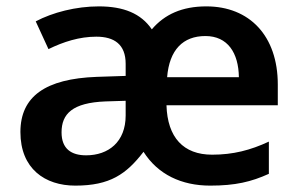

<svg xmlns="http://www.w3.org/2000/svg" viewBox="-20 -572 937 602"><path d="M627 -552C551 -552 496 -527 456 -480C422 -530 367 -552 290 -552C218 -552 145 -533 92 -505L132 -418C179 -441 229 -457 282 -457C338 -457 374 -433 374 -372V-334L283 -331C123 -325 44 -270 44 -158C44 -43 121 10 216 10C325 10 376 -26 430 -96C475 -25 549 10 639 10C718 10 768 -2 823 -27V-128C765 -101 711 -87 645 -87C555 -87 505 -141 502 -242H851V-307C851 -460 762 -552 627 -552ZM624 -459C694 -459 728 -406 729 -330H504C511 -416 554 -459 624 -459ZM311 -254 374 -256V-210C374 -127 320 -85 250 -85C204 -85 173 -105 173 -157C173 -215 207 -250 311 -254Z"/></svg>

Font: Noto Sans Tai Tham SemiBold
Style: Regular
Weight: 600
Designer: Monotype Design Team 2013. Revised by David WIlliams 2020
Foundry: Monotype Imaging Inc.
Version: Version 2.002